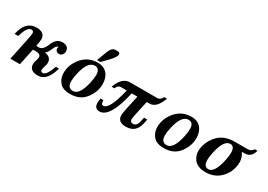

<svg xmlns="http://www.w3.org/2000/svg" viewBox="-3 -1557 3325 2383"><g transform="rotate(30 1659.0 -366.0)"><path d="M298.3 -299.8Q315.9 -297.9 335.9 -297.9Q394 -297.9 433.8 -398.9Q473.6 -500 561 -500Q604 -500 628.4 -480.2Q652.8 -460.4 652.8 -419.4Q652.8 -392.6 635 -372.3Q617.2 -352.1 593.3 -352.1Q567.4 -352.1 553.2 -366Q539.1 -379.9 539.1 -397Q539.1 -411.6 544.4 -424.8Q512.2 -424.8 488 -361.8Q463.9 -298.8 431.2 -281.7Q528.8 -268.6 528.8 -186Q528.8 -163.6 516.8 -129.2Q504.9 -94.7 504.9 -76.2Q504.9 -46.9 534.7 -46.9Q588.4 -46.9 639.2 -195.3H684.6Q627.9 11.7 498.5 11.7Q377 11.7 376 -85.4Q376 -108.4 387.2 -140.4Q398.4 -172.4 398.4 -191.4Q398.4 -238.3 322.8 -238.3Q309.1 -238.3 286.1 -236.3Q270 -155.8 236.8 0H99.6Q180.7 -373.5 180.7 -406.7Q180.7 -444.3 146 -444.3Q85 -444.3 43.9 -292.5H-8.8Q34.7 -497.6 189 -497.6Q313 -497.6 313 -397.5Q313 -375 298.3 -299.8Z M958 9.8Q852.1 9.8 805.9 -46.9Q759.8 -103.5 759.8 -177.2Q759.8 -300.3 845.5 -400.1Q931.2 -500 1066.4 -500Q1154.8 -500 1202.4 -444.3Q1250 -388.7 1250 -296.4Q1250 -187 1175 -88.6Q1100.1 9.8 958 9.8ZM970.2 -40Q1065.9 -40 1110.4 -247.6Q1124 -312.5 1124 -356.4Q1124 -449.7 1052.7 -449.7Q950.7 -449.7 906.2 -240.2Q893.1 -178.7 893.1 -136.2Q893.1 -40 970.2 -40ZM1087.9 -522.9H1040L1092.8 -664.1Q1123 -746.6 1176.8 -746.6H1204.1Q1241.2 -746.6 1241.2 -718.8Q1241.2 -680.7 1170.4 -607.9Z M1760.7 15.1Q1642.6 15.1 1642.6 -83Q1642.6 -128.9 1701.2 -380.4H1619.6Q1531.7 15.1 1383.3 15.1Q1309.6 15.1 1309.6 -68.4Q1309.6 -95.2 1316.9 -131.3H1356.9Q1356.9 -69.8 1388.7 -69.8Q1476.1 -69.8 1547.9 -380.4H1462.9Q1421.4 -380.4 1402.3 -327.1H1362.3Q1418 -488.3 1534.7 -488.3H1923.8Q1966.3 -488.3 1992.7 -541.5H2031.7Q1973.1 -380.4 1874.5 -380.4H1834.5Q1778.3 -135.7 1778.3 -103.5Q1778.3 -60.1 1819.8 -60.1Q1873.5 -60.1 1889.2 -132.8L1902.3 -195.3H1949.2L1935.5 -130.4Q1904.3 15.1 1760.7 15.1Z M2301.3 9.8Q2195.3 9.8 2149.2 -46.9Q2103 -103.5 2103 -177.2Q2103 -300.3 2188.7 -400.1Q2274.4 -500 2409.7 -500Q2498 -500 2545.7 -444.3Q2593.3 -388.7 2593.3 -296.4Q2593.3 -187 2518.3 -88.6Q2443.4 9.8 2301.3 9.8ZM2313.5 -40Q2409.2 -40 2453.6 -247.6Q2467.3 -312.5 2467.3 -356.4Q2467.3 -449.7 2396 -449.7Q2293.9 -449.7 2249.5 -240.2Q2236.3 -178.7 2236.3 -136.2Q2236.3 -40 2313.5 -40Z M2912.6 -40Q2998.5 -40 3042.5 -247.6Q3056.2 -312.5 3056.2 -356.4Q3056.2 -449.7 2994.6 -449.7Q2902.3 -449.7 2857.9 -240.2Q2844.7 -179.2 2844.7 -136.7Q2844.7 -40 2912.6 -40ZM2899.9 9.8Q2779.3 9.8 2728.5 -62Q2692.4 -113.3 2692.4 -176.8Q2692.4 -202.1 2698.2 -230Q2722.7 -345.2 2805.2 -422.6Q2887.7 -500 3027.8 -500H3211.9Q3264.2 -500 3288.6 -543.5H3327.6Q3300.3 -437 3208.5 -436L3165.5 -435.1Q3207.5 -377.9 3207.5 -305.2Q3207.5 -275.4 3200.7 -243.2Q3177.7 -133.8 3097.7 -62Q3017.6 9.8 2899.9 9.8Z"/></g></svg>

Font: Munson
Style: Bold Italic
Weight: 700
Italic angle: -12°
Designer: Paul James MIller
Foundry: High-Logic / Made with FontCreator
Version: Version 2.10;May 5, 2019;FontCreator 11.5.0.2430 64-bit